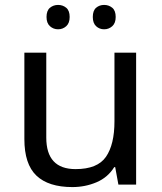

<svg xmlns="http://www.w3.org/2000/svg" viewBox="-20 -750 658 780"><path d="M533 -536V0H461L448 -71H444Q418 -29 372 -9.5Q326 10 274 10Q177 10 128 -36.5Q79 -83 79 -185V-536H168V-191Q168 -63 287 -63Q376 -63 410.5 -113Q445 -163 445 -257V-536ZM169 -681Q169 -707 183 -718.5Q197 -730 216 -730Q235 -730 249 -718.5Q263 -707 263 -681Q263 -656 249 -643.5Q235 -631 216 -631Q197 -631 183 -643.5Q169 -656 169 -681ZM357 -681Q357 -707 370.5 -718.5Q384 -730 403 -730Q422 -730 436 -718.5Q450 -707 450 -681Q450 -656 436 -643.5Q422 -631 403 -631Q384 -631 370.5 -643.5Q357 -656 357 -681Z"/></svg>

Font: Noto Sans Meroitic
Style: Regular
Weight: 400
Designer: Monotype Design Team
Foundry: Monotype Imaging Inc.
Version: Version 2.002; ttfautohint (v1.8.4.7-5d5b)